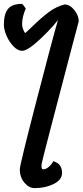

<svg xmlns="http://www.w3.org/2000/svg" viewBox="-43 -952 426 990"><path d="M71 -690Q49 -690 27 -712.5Q5 -735 -9 -767Q-23 -799 -23 -825Q-23 -878 -2.5 -905Q18 -932 71 -932Q75 -929 81 -920.5Q87 -912 90 -908Q71 -866 71 -827Q71 -815 76 -801.5Q81 -788 87 -781Q107 -799 119 -811Q168 -859 207 -888.5Q246 -918 290 -929Q317 -929 340 -900.5Q363 -872 363 -842L329 -714Q180 -147 173 -113Q171 -105 171 -94Q171 -84 174 -81.5Q177 -79 181 -79Q194 -79 209 -92Q224 -105 232 -121Q259 -112 268 -96Q277 -80 277 -60Q277 -25 234 -3.5Q191 18 136 18Q106 18 82.5 -10.5Q59 -39 59 -79Q59 -100 144 -428.5Q229 -757 256 -849Q240 -827 203 -788.5Q166 -750 129 -720Q92 -690 71 -690Z"/></svg>

Font: Sriracha
Style: Regular
Weight: 400
Designer: Suppakit Chalermlarp
Version: Version 1.002g